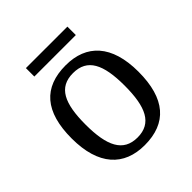

<svg xmlns="http://www.w3.org/2000/svg" viewBox="-186 -807 949 949"><g transform="rotate(-45 288.5 -332.5)"><path d="M141 -616H431V-675H141ZM287 10C441 10 522 -81 522 -269C522 -456 434 -546 290 -546C135 -546 55 -456 55 -269C55 -81 143 10 287 10ZM289 -42C189 -42 152 -120 152 -269C152 -418 188 -493 288 -493C388 -493 425 -418 425 -269C425 -120 389 -42 289 -42Z"/></g></svg>

Font: Noto Fangsong KSS Vertical
Style: Regular
Weight: 400
Designer: LIU Zhao, ZHANG Congyu, Kushim JIANG
Foundry: Guyu Beijing Co. Ltd.
Version: Version 1.000;November 16, 2022;FontCreator 11.5.0.2427 64-b